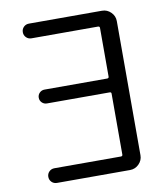

<svg xmlns="http://www.w3.org/2000/svg" viewBox="-82 -822 751 867"><g transform="rotate(-10 293.5 -388.0)"><path d="M421.9 -677.7Q421.9 -685.5 414.1 -685.5H109.4Q94.7 -685.5 85 -695.3Q75.2 -705.1 75.2 -719.2Q75.2 -733.4 85 -743.2Q94.7 -752.9 109.4 -752.9H444.3Q467.8 -752.9 484.9 -735.8Q502 -718.8 502 -695.3V-80.1Q502 -56.6 484.9 -39.6Q467.8 -22.5 444.3 -22.5H109.4Q94.7 -22.5 85 -32.2Q75.2 -42 75.2 -56.2Q75.2 -70.3 85 -80.1Q94.7 -89.8 109.4 -89.8H414.1Q421.9 -89.8 421.9 -97.7V-377Q421.9 -383.8 414.1 -383.8H127Q113.3 -383.8 104 -393.1Q94.7 -402.3 94.7 -415.5Q94.7 -428.7 104 -438Q113.3 -447.3 127 -447.3H414.1Q421.9 -447.3 421.9 -455.1Z"/></g></svg>

Font: Gen Jyuu Gothic P Normal
Style: Regular
Weight: 300
Designer: [Source Han Sans]
Ryoko NISHIZUKA  (kana & ideographs); Paul D. Hunt (Latin, Greek & Cyrillic); Wenlong ZHANG  (bopomofo
Version: Version 1.002.20150607